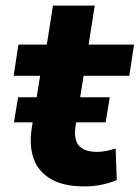

<svg xmlns="http://www.w3.org/2000/svg" viewBox="-20 -658 501 689"><path d="M283 11Q209 11 163.5 -15Q118 -41 101 -88Q84 -135 94 -199L124 -386H29L46 -498H148L170 -638H320L298 -498H461L444 -386H280L251 -205Q244 -156 264 -134.5Q284 -113 328 -113Q345 -113 362 -116.5Q379 -120 395 -125L399 -12Q374 -1 344 5Q314 11 283 11ZM30 -219 45 -309H374L359 -219Z"/></svg>

Font: Nunito Sans 9pt ExtraBold
Style: Italic
Weight: 800
Italic angle: -9°
Version: Version 3.101;gftools[0.9.27]